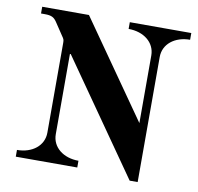

<svg xmlns="http://www.w3.org/2000/svg" viewBox="-81 -796 925 898"><g transform="rotate(10 382.0 -347.0)"><path d="M48 0H340V-32C268 -32 214 -74 214 -136V-517H218L592 18H630V-576C630 -638 684 -680 756 -680V-712H464V-680C536 -680 590 -638 590 -576V-255L270 -712H48V-680H66C98 -680 110 -673 123 -654L163 -594C172 -581 174 -578 174 -563V-136C174 -74 120 -32 48 -32Z"/></g></svg>

Font: Old Standard
Style: Bold
Weight: 700
Designer: Alexey Kryukov <alexios@thessalonica.org.ru>
Version: Version 2.0.2